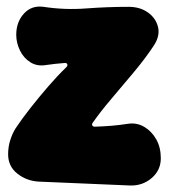

<svg xmlns="http://www.w3.org/2000/svg" viewBox="-20 -546 520 591"><path d="M266 -169Q262 -164 264 -160Q266 -156 272 -156Q301 -157 324.5 -159Q348 -161 374 -165Q401 -169 424 -155.5Q447 -142 461 -117Q475 -92 475 -59Q475 -22 447 2Q419 26 381 25L99 13Q62 11 33.5 -11.5Q5 -34 5 -71Q5 -94 11.5 -114.5Q18 -135 28 -151Q48 -181 74 -214Q100 -247 128.5 -280Q157 -313 184 -339Q189 -344 187 -348.5Q185 -353 178 -352Q164 -351 150.5 -349.5Q137 -348 123 -346Q95 -341 74 -354Q53 -367 41.5 -390.5Q30 -414 30 -439Q30 -478 53.5 -504Q77 -530 114 -525Q179 -515 245 -520Q311 -525 376 -525Q411 -525 435.5 -507.5Q460 -490 466.5 -462.5Q473 -435 453 -405Q428 -367 392.5 -324.5Q357 -282 323 -242Q289 -202 266 -169Z"/></svg>

Font: Winky Sans Black
Style: Regular
Weight: 900
Designer: Simon Atzbach
Foundry: typofactur
Version: Version 1.205